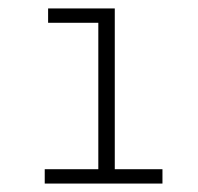

<svg xmlns="http://www.w3.org/2000/svg" viewBox="-20 -762 470 455"><path d="M252 -361H365V-327H86V-361H213V-708H94V-742H252Z"/></svg>

Font: Montserrat Light Alt1
Style: Light
Weight: 500
Designer: Differentunic
Foundry: Julieta Ulanovsky
Version: 0.1